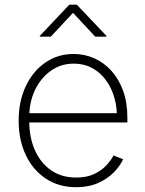

<svg xmlns="http://www.w3.org/2000/svg" viewBox="-20 -782 616 814"><path d="M302.7 11.7Q229 11.7 174.1 -24.9Q119.1 -61.5 89.1 -125.2Q59.1 -189 59.1 -270.5Q59.1 -352.1 89.1 -416Q119.1 -480 171.9 -516.6Q224.6 -553.2 292 -553.2Q338.4 -553.2 379.6 -534.9Q420.9 -516.6 452.4 -481.7Q483.9 -446.8 502 -397Q520 -347.2 520 -283.2V-262.7H86.9V-302.2H496.1L475.6 -286.6Q475.6 -350.1 452.6 -401.4Q429.7 -452.6 388.4 -482.4Q347.2 -512.2 292 -512.2Q238.3 -512.2 195.6 -481.9Q152.8 -451.7 128.4 -400.4Q104 -349.1 104 -286.1V-268.1Q104 -199.7 127.7 -145.8Q151.4 -91.8 196 -60.5Q240.7 -29.3 302.7 -29.3Q347.7 -29.3 379.2 -44.2Q410.6 -59.1 430.9 -81.1Q451.2 -103 461.4 -123L502 -106.9Q489.7 -79.6 463.4 -52.2Q437 -24.9 397 -6.6Q356.9 11.7 302.7 11.7ZM195.3 -626.5H148.9V-629.9L273.9 -762.2H305.7L431.2 -629.9V-626.5H383.8L289.6 -727.5Z"/></svg>

Font: Inter ExtraLight
Style: Regular
Weight: 250
Designer: Rasmus Andersson
Foundry: rsms
Version: Version 4.001;git-66647c0bb